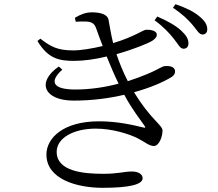

<svg xmlns="http://www.w3.org/2000/svg" viewBox="-20 -846 1040 918"><path d="M342 -742C359 -743 376 -744 393 -743C424 -741 433 -730 441 -707C451 -680 460 -653 471 -626C421 -614 367 -605 331 -605C252 -605 222 -624 173 -661L159 -650C211 -563 266 -555 335 -555C383 -555 438 -563 490 -576C509 -529 528 -485 547 -446C483 -429 412 -418 340 -418C229 -418 216 -458 278 -513L261 -528C152 -452 192 -365 332 -365C420 -365 503 -376 574 -393C612 -322 653 -271 670 -246C677 -236 676 -233 663 -237C616 -248 544 -266 453 -266C284 -266 202 -187 202 -107C202 10 346 52 471 52C600 52 662 36 662 6C662 -13 641 -26 611 -26C572 -26 548 -15 473 -15C378 -15 251 -27 251 -120C251 -186 331 -231 438 -231C520 -231 599 -204 636 -186C676 -166 692 -148 716 -148C740 -148 757 -191 757 -222C757 -248 699 -276 621 -405C697 -426 757 -452 794 -474C813 -484 817 -495 817 -505C817 -525 795 -532 770 -530C754 -530 743 -516 679 -490C653 -479 623 -468 591 -458C567 -505 550 -548 537 -587C618 -610 687 -638 708 -651C723 -661 730 -670 730 -680C729 -699 703 -704 680 -704C664 -704 625 -671 521 -640C511 -679 505 -719 499 -751C494 -779 456 -787 420 -787C390 -787 367 -778 338 -761ZM719 -749C762 -718 790 -687 810 -662C831 -636 841 -613 857 -613C872 -613 881 -622 881 -639C881 -659 871 -677 846 -700C821 -723 783 -745 732 -767ZM807 -809C853 -778 877 -754 899 -729C921 -704 931 -681 948 -681C962 -681 971 -690 971 -706C971 -727 960 -746 933 -768C909 -789 871 -808 819 -826Z"/></svg>

Font: Source Han Serif AKR9
Style: Regular
Weight: 400
Designer: Ryoko NISHIZUKA 西塚涼子 (kana & ideographs); Frank Grießhammer (Latin, Greek & Cyrillic); Sandoll Communications 산돌커뮤니케이션, 
Foundry: Adobe Systems Incorporated
Version: Version 1.005;hotconv 1.0.107;makeotfexe 2.5.65593